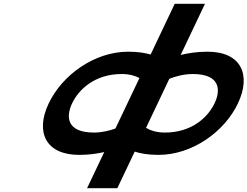

<svg xmlns="http://www.w3.org/2000/svg" viewBox="-20 -917 1307 1014"><path d="M775.5 -629.1C746.9 -637.4 708.3 -644 657.3 -644C479.2 -644 308.8 -521.6 237 -370.5C165.5 -220.1 220.7 -99 398.2 -99C449.1 -99 494.1 -105.6 530.5 -113.9L439.8 77H599.6L691.4 -116.2C720.5 -106.8 761.4 -99 816.9 -99C994.4 -99 1164.8 -220.1 1236.4 -370.5C1308.2 -521.6 1254.2 -644 1076.1 -644C1020.6 -644 972.2 -636.2 934.2 -626.8L1062.6 -897H902.8ZM716.4 -504.8 589.6 -238.2C563.4 -228.8 521.4 -216.9 476.6 -216.9C330.8 -216.9 327.5 -301.1 361.1 -371.8C394.5 -441.9 477.8 -526.1 623.6 -526.1C668.4 -526.1 699.1 -514.2 716.4 -504.8ZM850.6 -216.9C799.3 -216.9 766.6 -232.5 751.3 -242.1L874.3 -500.9C898.7 -510.5 946.3 -526.1 997.6 -526.1C1143.4 -526.1 1146.8 -441.9 1113.4 -371.8C1079.8 -301.1 996.4 -216.9 850.6 -216.9Z"/></svg>

Font: Hussar
Style: BdSuprExtOblFive
Weight: 700
Foundry: Cannot Into Space Fonts
Version: Version 2.00